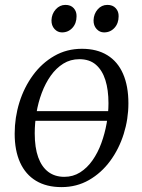

<svg xmlns="http://www.w3.org/2000/svg" viewBox="-20 -755 582 785"><path d="M422.5 -261H110L115.5 -300.5H427.5ZM315 -555.5Q376.5 -555.5 419 -529.2Q461.5 -503 483.2 -453Q505 -403 505 -332.5Q505 -268.5 485.8 -207.2Q466.5 -146 430.5 -97Q394.5 -48 344 -19Q293.5 10 231.5 10Q170 10 127.2 -15.8Q84.5 -41.5 62.2 -90.5Q40 -139.5 40 -208.5Q40 -274 59.2 -336Q78.5 -398 114.8 -447.5Q151 -497 201.8 -526.2Q252.5 -555.5 315 -555.5ZM304.5 -513Q268 -513 238.8 -494.8Q209.5 -476.5 187.5 -445.5Q165.5 -414.5 150.8 -375.2Q136 -336 129 -293.2Q122 -250.5 122 -210Q122 -151.5 136.2 -112Q150.5 -72.5 177.5 -52.2Q204.5 -32 243 -32Q278.5 -32 307.5 -50.2Q336.5 -68.5 358.2 -99.5Q380 -130.5 394.2 -169.5Q408.5 -208.5 416 -250.8Q423.5 -293 423.5 -333Q423.5 -387.5 410.8 -427.8Q398 -468 372 -490.5Q346 -513 304.5 -513ZM233.5 -622.5Q215.5 -622.5 202.8 -636.5Q190 -650.5 190.5 -672.5Q191.5 -698.5 208 -716.8Q224.5 -735 247.5 -735Q269.5 -735 281.5 -721.5Q293.5 -708 293 -688.5Q293 -659.5 276 -641Q259 -622.5 233.5 -622.5ZM405.5 -622.5Q387.5 -622.5 374.8 -636.5Q362 -650.5 362.5 -672.5Q363.5 -698.5 379.5 -716.8Q395.5 -735 419 -735Q441 -735 453.2 -721.5Q465.5 -708 465 -688.5Q465 -659.5 448 -641Q431 -622.5 405.5 -622.5Z"/></svg>

Font: Merriweather 48pt Light
Style: Italic
Weight: 300
Italic angle: -7.8°
Version: Version 2.101